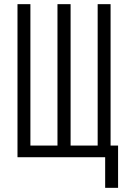

<svg xmlns="http://www.w3.org/2000/svg" viewBox="-20 -755 615 922"><path d="M485 147V0H64V-735H126V-56H256V-735H319V-56H449V-735H511V-56H547V147Z"/></svg>

Font: Jozsika Light
Style: Regular
Weight: 300
Monospace: yes
Designer: Belleve Invis
Foundry: Belleve Invis
Version: 2.1.0